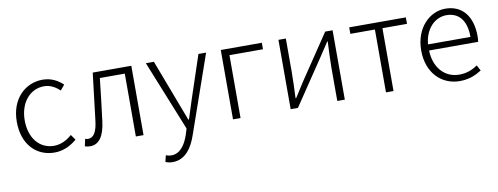

<svg xmlns="http://www.w3.org/2000/svg" viewBox="-64 -881 3780 1456"><g transform="rotate(-10 1826.0 -153.5)"><path d="M299 13C366 13 425 -16 471 -56L442 -97C406 -64 358 -38 304 -38C192 -38 117 -130 117 -266C117 -403 198 -496 305 -496C354 -496 393 -473 426 -442L459 -482C423 -515 374 -547 303 -547C171 -547 56 -444 56 -266C56 -89 161 13 299 13Z M573 13C640 13 682 -43 696 -161C710 -269 722 -376 734 -484H926V0H985V-534H688C674 -413 659 -294 645 -174C635 -85 609 -45 567 -45C558 -45 551 -47 544 -49L532 6C544 11 555 13 573 13Z M1169 240C1267 240 1322 155 1353 62L1561 -534H1502L1393 -207C1378 -161 1361 -105 1345 -57H1340C1321 -105 1300 -161 1283 -207L1159 -534H1097L1315 7L1301 53C1275 130 1233 188 1168 188C1153 188 1136 184 1125 180L1113 229C1128 236 1148 240 1169 240Z M1674 0H1732V-484H1990V-534H1674Z M2118 0H2174L2404 -342C2426 -375 2458 -424 2480 -457H2484C2481 -387 2477 -315 2477 -256V0H2535V-534H2478L2248 -192C2227 -159 2195 -110 2174 -76H2169C2172 -147 2175 -219 2175 -277V-534H2118Z M2852 0H2910V-484H3099V-534H2663V-484H2852Z M3419 13C3495 13 3545 -12 3588 -39L3565 -82C3525 -54 3481 -36 3424 -36C3309 -36 3232 -127 3229 -256H3607C3609 -270 3610 -285 3610 -299C3610 -455 3533 -547 3404 -547C3284 -547 3170 -440 3170 -266C3170 -91 3281 13 3419 13ZM3229 -303C3240 -425 3318 -497 3404 -497C3498 -497 3556 -432 3556 -303Z"/></g></svg>

Font: GenYoGothic2 TW L
Style: Regular
Weight: 300
Version: Version 2.100;PS 2.1;hotconv 16.6.51;makeotf.lib2.5.65220 DE